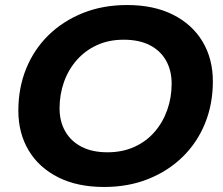

<svg xmlns="http://www.w3.org/2000/svg" viewBox="-20 -732 888 764"><path d="M394 12Q288 12 211.5 -26.5Q135 -65 94 -133.5Q53 -202 53 -292Q53 -382 84 -458.5Q115 -535 172.5 -591.5Q230 -648 309.5 -680Q389 -712 486 -712Q592 -712 668.5 -673.5Q745 -635 786 -566.5Q827 -498 827 -408Q827 -318 796 -241.5Q765 -165 707.5 -108.5Q650 -52 570.5 -20Q491 12 394 12ZM408 -126Q467 -126 514.5 -147.5Q562 -169 595 -207Q628 -245 645.5 -294.5Q663 -344 663 -399Q663 -451 641 -490.5Q619 -530 576.5 -552Q534 -574 472 -574Q413 -574 366 -552.5Q319 -531 285.5 -493Q252 -455 234.5 -405.5Q217 -356 217 -301Q217 -249 239.5 -209.5Q262 -170 304.5 -148Q347 -126 408 -126Z"/></svg>

Font: MOST Montserrat
Style: Bold Italic
Weight: 700
Italic angle: -11.3°
Designer: Julieta Ulanovsky
Foundry: Julieta Ulanovsky
Version: Version 8.000;March 11, 2024;FontCreator 15.0.0.2926 64-bit